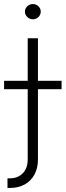

<svg xmlns="http://www.w3.org/2000/svg" viewBox="-58 -717 320 936"><path d="M127 -530.3V-323.2H242.2V-282.2H127V60.5Q127 102.5 110.1 133.8Q93.3 165 62.5 182.1Q31.7 199.2 -8.8 199.2H-21.5V152.3H-9.8Q28.8 152.3 53 127.7Q77.1 103 77.1 60.5V-282.2H-38.1V-323.2H77.1V-530.3ZM63.5 -660.2Q63.5 -675.3 75 -686.3Q86.4 -697.3 102.5 -697.3Q118.2 -697.3 129.4 -686.3Q140.6 -675.3 140.6 -660.2Q140.6 -645 129.4 -634Q118.2 -623 102.5 -623Q86.4 -623 75 -634Q63.5 -645 63.5 -660.2Z"/></svg>

Font: Pretendard GOV ExtraLight
Style: Regular
Weight: 200
Designer: Base glyphs from Inter by Rasmus Andersson; Hangeul glyphs from Noto Sans CJK(Source Han Sans) by Jang Soo-young and Kan
Foundry: Kil Hyung-jin
Version: Version 1.309